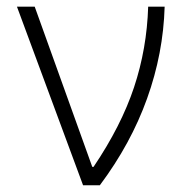

<svg xmlns="http://www.w3.org/2000/svg" viewBox="-20 -550 555 570"><path d="M30.3 -530.3H83L253.9 -54.7H257.8Q339.8 -176.3 377.9 -290.8Q416 -405.3 419.9 -530.3H468.8Q464.8 -391.6 416.7 -257.6Q368.7 -123.5 276.4 0H226.6Z"/></svg>

Font: Pretendard Std ExtraLight
Style: Regular
Weight: 200
Designer: Base glyphs from Inter by Rasmus Andersson; Hangeul glyphs from Noto Sans CJK(Source Han Sans) by Jang Soo-young and Kan
Foundry: Kil Hyung-jin
Version: Version 1.309